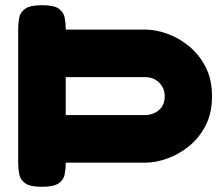

<svg xmlns="http://www.w3.org/2000/svg" viewBox="-20 -711 861 739"><path d="M141 8Q96 8 77 -5.5Q58 -19 54 -40.5Q50 -62 50 -84V-600Q50 -622 54 -643Q58 -664 77 -677.5Q96 -691 142 -691Q188 -691 206.5 -677.5Q225 -664 229 -643Q233 -622 233 -599V-597H541Q579 -597 623 -581.5Q667 -566 706.5 -534Q746 -502 771 -454Q796 -406 796 -340Q796 -275 771 -227Q746 -179 706.5 -147.5Q667 -116 623 -100.5Q579 -85 540 -85H233V-83Q233 -61 229 -40Q225 -19 206 -5.5Q187 8 141 8ZM233 -268H541Q554 -268 571 -274.5Q588 -281 601 -297Q614 -313 614 -341Q614 -362 604 -378.5Q594 -395 577.5 -404.5Q561 -414 540 -414H233Z"/></svg>

Font: Fredoka Expanded
Style: Bold
Weight: 700
Width: 7
Designer: Ben Nathan
Foundry: Milena B. Brandão, Ben Nathan
Version: Version 2.001